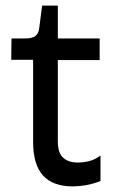

<svg xmlns="http://www.w3.org/2000/svg" viewBox="-20 -654 411 684"><path d="M240 10Q168 10 133 -29Q98 -68 98 -148V-441H20L21 -517H70Q95 -517 106.5 -526Q118 -535 120 -556L130 -634H186V-517H335V-440H186V-150Q186 -110 204.5 -92.5Q223 -75 258 -75Q277 -75 297.5 -80Q318 -85 338 -100V-9Q309 2 284.5 6Q260 10 240 10Z"/></svg>

Font: Bricolage Grotesque
Style: Regular
Weight: 400
Designer: Mathieu Triay
Foundry: Atelier Triay
Version: Version 1.001;gftools[0.9.33.dev8+g029e19f]